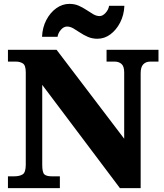

<svg xmlns="http://www.w3.org/2000/svg" viewBox="-20 -971 846 991"><path d="M21 0V-61H54Q81 -61 97 -71Q113 -81 113 -121V-597Q113 -634 98 -643.5Q83 -653 63 -653H21V-714H272L621 -255V-597Q621 -629 607 -641Q593 -653 573 -653H530V-714H798V-653H755Q733 -653 719.5 -639Q706 -625 706 -593V0H599L198 -533V-121Q198 -81 209 -71Q220 -61 246 -61H289V0ZM483 -771Q456 -771 434 -780.5Q412 -790 393.5 -802.5Q375 -815 358.5 -824.5Q342 -834 326 -834Q309 -834 294.5 -817.5Q280 -801 277 -781H197Q199 -829 219 -867.5Q239 -906 270.5 -928.5Q302 -951 338 -951Q365 -951 386.5 -941.5Q408 -932 426.5 -919.5Q445 -907 461.5 -897.5Q478 -888 494 -888Q510 -888 525 -904.5Q540 -921 543 -941H622Q620 -893 600 -854.5Q580 -816 549.5 -793.5Q519 -771 483 -771Z"/></svg>

Font: Noto Serif Telugu Black
Style: Regular
Weight: 900
Designer: Jelle Bosma - Monotype Design Team
Foundry: Monotype Imaging Inc.
Version: Version 2.005; ttfautohint (v1.8.4.7-5d5b)